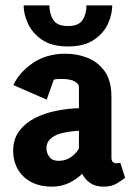

<svg xmlns="http://www.w3.org/2000/svg" viewBox="-20 -691 503 715"><path d="M174 4Q128 4 95.5 -13.5Q63 -31 46 -61.5Q29 -92 29 -129Q29 -173 51.5 -203Q74 -233 110.5 -251.5Q147 -270 190 -278.5Q233 -287 274 -288V-367Q274 -378 258.5 -387.5Q243 -397 209 -397Q201 -397 193 -396.5Q185 -396 180 -394L154 -320L30 -374Q51 -421 102 -456Q153 -491 223 -491Q266 -491 305 -476Q344 -461 369.5 -426Q395 -391 395 -330V-105Q395 -92 400.5 -87.5Q406 -83 413 -83Q418 -83 422.5 -84Q427 -85 428 -85L446 -29Q439 -23 418 -9.5Q397 4 366 4Q336 4 316.5 -9Q297 -22 286 -44Q266 -24 237.5 -10Q209 4 174 4ZM198 -92Q226 -92 246.5 -107.5Q267 -123 274 -139V-204Q255 -203 234 -200Q213 -197 194.5 -190Q176 -183 164.5 -170.5Q153 -158 153 -138Q153 -121 164 -106.5Q175 -92 198 -92ZM233 -518Q173 -518 137 -542.5Q101 -567 84.5 -602.5Q68 -638 68 -671H164Q164 -639 178.5 -616.5Q193 -594 233 -594Q273 -594 287.5 -616.5Q302 -639 302 -671H398Q398 -638 382 -602.5Q366 -567 329.5 -542.5Q293 -518 233 -518Z"/></svg>

Font: Kreon
Style: Bold
Weight: 700
Designer: Julia Petretta
Foundry: Julia Petretta and Eli Heuer
Version: Version 2.002